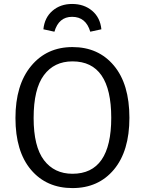

<svg xmlns="http://www.w3.org/2000/svg" viewBox="-20 -938 732 970"><path d="M344.2 -918Q404.8 -918 445.6 -883.5Q486.3 -849.1 492.2 -790L436 -777.8Q414.1 -853 344.2 -853Q276.9 -853 254.9 -777.8L199.2 -790Q205.1 -849.1 245.1 -883.5Q285.2 -918 344.2 -918ZM346.2 -700.2Q477.1 -700.2 555.4 -606.7Q633.8 -513.2 633.8 -342.8Q633.8 -175.3 555.7 -81.5Q477.5 12.2 346.2 12.2Q214.8 12.2 136.5 -80.3Q58.1 -172.9 58.1 -341.8Q58.1 -509.3 137.2 -604.7Q216.3 -700.2 346.2 -700.2ZM346.2 -627.9Q253.4 -627.9 201.7 -558.1Q149.9 -488.3 149.9 -341.8Q149.9 -197.8 202.1 -128.9Q254.4 -60.1 346.2 -60.1Q542 -60.1 542 -342.8Q542 -627.9 346.2 -627.9Z"/></svg>

Font: Fira Sans Book
Style: Regular
Weight: 350
Designer: Carrois Corporate & Edenspiekermann AG
Foundry: Carrois Corporate GbR & Edenspiekermann AG
Version: Version 4.203;PS 004.203;hotconv 1.0.88;makeotf.lib2.5.64775